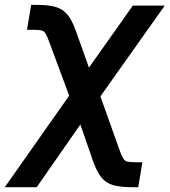

<svg xmlns="http://www.w3.org/2000/svg" viewBox="-72 -569 701 793"><path d="M-52.2 204.1 265.6 -247.6H315.4L422.4 52.7Q430.7 75.7 437.3 85.9Q443.8 96.2 455.1 98.6Q466.3 101.1 487.8 101.1H516.1L499 204.1H473.1Q425.8 204.1 396 195.8Q366.2 187.5 347.7 165Q329.1 142.6 314 101.1L259.8 -54.7L79.6 204.1ZM236.8 -111.8 132.3 -393.1Q123.5 -418.5 116.9 -429.4Q110.4 -440.4 100.1 -443.1Q89.8 -445.8 67.9 -445.8H39.6L56.6 -548.8H82.5Q129.4 -548.8 158.7 -540Q188 -531.2 206.8 -508.3Q225.6 -485.4 241.2 -441.9L295.4 -289.6L476.6 -545.9H608.4L300.8 -111.8Z"/></svg>

Font: Inter SemiBold
Style: Italic
Weight: 600
Italic angle: -9.3988°
Designer: Rasmus Andersson
Foundry: rsms
Version: Version 4.001;git-66647c0bb